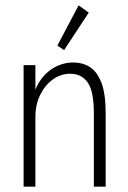

<svg xmlns="http://www.w3.org/2000/svg" viewBox="-20 -696 478 716"><path d="M68 0V-453H112V-362Q132 -410 170 -436.5Q208 -463 254 -463Q288 -463 315 -446Q342 -429 358 -388Q374 -347 374 -274V0H330V-272Q330 -356 307 -388.5Q284 -421 242 -421Q207 -421 177.5 -400Q148 -379 130 -342.5Q112 -306 112 -260V0ZM219 -509 194 -526 273 -676 311 -649Z"/></svg>

Font: Inconsolata SemiCondensed Light
Style: Regular
Weight: 300
Width: 4
Monospace: yes
Designer: Raph Levien, Cyreal, Brenton Simpson
Foundry: Raph Levien, Cyreal, Google
Version: Version 3.100; ttfautohint (v1.8.4.7-5d5b)